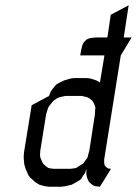

<svg xmlns="http://www.w3.org/2000/svg" viewBox="-20 -708 519 728"><path d="M69.8 -110.8 70.8 -128.9 100.1 -309.1 166 -344.2 171.9 -359.9 178.2 -369.1 188 -381.8 192.9 -387.2 206.1 -395 222.2 -402.8 247.1 -410.2 262.2 -412.1H309.1L323.2 -410.2L346.2 -402.8L358.9 -395L376 -498H284.2L287.1 -515.1L291 -532.2L293.9 -541L298.8 -548.8L308.1 -558.1L316.9 -562L325.2 -564L340.8 -565.9H387.2L399.9 -651.9L467.8 -688L449.2 -565.9H479L438 -498L375 -103V-94.2V-89.8L377 -81.1L381.8 -75.2L389.2 -69.8L393.1 -68.8L400.9 -67.9L358.9 0L342.8 -2L335.9 -3.9L329.1 -7.8L318.8 -17.1L315.9 -21L310.1 -34.2L308.1 -43L307.1 -50.8L308.1 -67.9L301.8 -50.8L295.9 -43L287.1 -28.8L282.2 -24.9L269 -17.1L252 -7.8L228 -2L211.9 0H166L149.9 -2L128.9 -7.8L113.8 -17.1L95.2 -34.2L87.9 -43L77.1 -67.9L71.8 -85.9ZM131.8 -120.1 132.8 -110.8 136.2 -103 142.1 -89.8 145 -85.9 154.8 -77.1 162.1 -71.8 168.9 -69.8 184.1 -67.9H246.1L262.2 -69.8L270 -71.8L277.8 -77.1L292 -85.9L296.9 -89.8L306.2 -103L312 -110.8L314 -120.1L318.8 -137.2L339.8 -273.9L340.8 -292L341.8 -300.8L338.9 -309.1L333 -321.8L330.1 -326.2L318.8 -335L312 -338.9L305.2 -340.8L290 -344.2H228L211.9 -340.8L204.1 -338.9L195.8 -335L183.1 -326.2L179.2 -321.8L168.9 -309.1L163.1 -300.8L160.2 -292L154.8 -273.9L132.8 -137.2Z"/></svg>

Font: Petahja
Style: Italic
Weight: 400
Designer: T. Christopher White
Version: Version 1.1